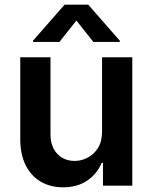

<svg xmlns="http://www.w3.org/2000/svg" viewBox="-20 -789 648 816"><path d="M413.7 -229.4V-545.5H542.3V0H417.6V-96.9H411.9Q393.5 -51.1 351.4 -22Q309.3 7.1 247.9 7.1Q194.2 7.1 153.2 -16.9Q112.2 -40.8 89.1 -86.8Q66.1 -132.8 66.1 -198.2V-545.5H194.6V-218Q194.6 -166.2 223 -135.7Q251.4 -105.1 297.6 -105.1Q326 -105.1 352.6 -119Q379.3 -132.8 396.5 -160.3Q413.7 -187.9 413.7 -229.4ZM376.8 -610.8 304.7 -701.7 232.6 -610.8H120V-615.8L254.6 -769.2H355.1L489.3 -615.8V-610.8Z"/></svg>

Font: InterMG SemiBold
Style: Regular
Weight: 600
Designer: Rasmus Andersson
Foundry: rsms
Version: Version 3.019;December 26, 2023;FontCreator 15.0.0.2955 64-b